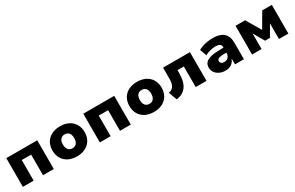

<svg xmlns="http://www.w3.org/2000/svg" viewBox="161 -1706 4475 2914"><g transform="rotate(-30 2398.5 -249.0)"><path d="M72 0V-503H614V0H425V-361H261V0Z M1018 11Q932 11 868.5 -21.5Q805 -54 770.5 -113.5Q736 -173 736 -252Q736 -332 770.5 -391Q805 -450 868.5 -482.5Q932 -515 1018 -515Q1104 -515 1167 -482.5Q1230 -450 1265 -391Q1300 -332 1300 -252Q1300 -173 1265.5 -113.5Q1231 -54 1167.5 -21.5Q1104 11 1018 11ZM1018 -130Q1065 -130 1091 -161.5Q1117 -193 1117 -252Q1117 -312 1091 -342.5Q1065 -373 1018 -373Q971 -373 945 -342.5Q919 -312 919 -252Q919 -193 945.5 -161.5Q972 -130 1018 -130Z M1421 0V-503H1963V0H1774V-361H1610V0Z M2367 11Q2281 11 2217.5 -21.5Q2154 -54 2119.5 -113.5Q2085 -173 2085 -252Q2085 -332 2119.5 -391Q2154 -450 2217.5 -482.5Q2281 -515 2367 -515Q2453 -515 2516 -482.5Q2579 -450 2614 -391Q2649 -332 2649 -252Q2649 -173 2614.5 -113.5Q2580 -54 2516.5 -21.5Q2453 11 2367 11ZM2367 -130Q2414 -130 2440 -161.5Q2466 -193 2466 -252Q2466 -312 2440 -342.5Q2414 -373 2367 -373Q2320 -373 2294 -342.5Q2268 -312 2268 -252Q2268 -193 2294.5 -161.5Q2321 -130 2367 -130Z M2758 17 2705 -128Q2736 -134 2758 -148Q2780 -162 2793.5 -185Q2807 -208 2813 -240.5Q2819 -273 2819 -315V-503H3290V0H3101V-361H2990V-309Q2990 -238 2976.5 -181Q2963 -124 2935 -82.5Q2907 -41 2863 -15.5Q2819 10 2758 17Z M3620 11Q3562 11 3516.5 -11Q3471 -33 3445 -70.5Q3419 -108 3419 -156Q3419 -209 3450 -242Q3481 -275 3548 -291Q3615 -307 3723 -307H3787V-220H3732Q3699 -220 3674.5 -217Q3650 -214 3633.5 -208Q3617 -202 3609 -191Q3601 -180 3601 -164Q3601 -140 3619 -126Q3637 -112 3670 -112Q3696 -112 3717.5 -124Q3739 -136 3752 -158.5Q3765 -181 3765 -210V-314Q3765 -355 3740 -370Q3715 -385 3663 -385Q3625 -385 3579 -374Q3533 -363 3482 -338L3440 -455Q3476 -475 3517.5 -488Q3559 -501 3604 -508Q3649 -515 3695 -515Q3775 -515 3831 -491.5Q3887 -468 3916.5 -418Q3946 -368 3946 -287V0H3790V-96H3787Q3773 -63 3750.5 -39Q3728 -15 3696 -2Q3664 11 3620 11Z M4089 0V-503H4257L4408 -247L4557 -503H4725V0H4560V-280H4564L4450 -83H4365L4251 -280H4255V0Z"/></g></svg>

Font: Nunito Sans 8pt Black
Style: Regular
Weight: 900
Version: Version 3.101;gftools[0.9.27]